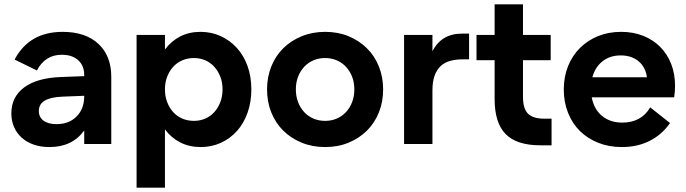

<svg xmlns="http://www.w3.org/2000/svg" viewBox="-20 -660 3146 880"><path d="M32 -140Q32 -216 91 -259.5Q150 -303 259 -307L366 -311V-316Q366 -359 338.5 -384Q311 -409 263 -409Q187 -409 149 -337L47 -387Q114 -514 267 -514Q372 -514 431 -459Q490 -404 490 -308V0H366V-62Q311 14 207 14Q167 14 135 3Q103 -8 80 -28.5Q57 -49 44.5 -77.5Q32 -106 32 -140ZM239 -91Q296 -91 331 -126Q366 -161 366 -219V-221L266 -217Q213 -215 185.5 -199Q158 -183 158 -151Q158 -123 179.5 -107Q201 -91 239 -91Z M606 -500H736V-433Q765 -472 806 -493Q847 -514 899 -514Q949 -514 991.5 -494.5Q1034 -475 1065.5 -440.5Q1097 -406 1114.5 -357.5Q1132 -309 1132 -250Q1132 -192 1114.5 -143Q1097 -94 1066 -59.5Q1035 -25 992.5 -5.5Q950 14 900 14Q848 14 806.5 -7Q765 -28 736 -67V200H606ZM869 -106Q897 -106 921 -116.5Q945 -127 962.5 -146.5Q980 -166 990 -192.5Q1000 -219 1000 -250Q1000 -282 990 -308Q980 -334 962.5 -353.5Q945 -373 921 -383.5Q897 -394 869 -394Q840 -394 815.5 -383.5Q791 -373 773.5 -353.5Q756 -334 746 -308Q736 -282 736 -250Q736 -219 746 -192.5Q756 -166 773.5 -146.5Q791 -127 815.5 -116.5Q840 -106 869 -106Z M1470 14Q1412 14 1363 -6Q1314 -26 1278.5 -61Q1243 -96 1223.5 -144.5Q1204 -193 1204 -250Q1204 -307 1223.5 -355.5Q1243 -404 1278.5 -439Q1314 -474 1363 -494Q1412 -514 1470 -514Q1529 -514 1577.5 -494Q1626 -474 1661.5 -439Q1697 -404 1716.5 -355.5Q1736 -307 1736 -250Q1736 -193 1716.5 -144.5Q1697 -96 1661.5 -61Q1626 -26 1577.5 -6Q1529 14 1470 14ZM1470 -106Q1499 -106 1523.5 -116.5Q1548 -127 1566 -146.5Q1584 -166 1594 -192.5Q1604 -219 1604 -250Q1604 -282 1594 -308Q1584 -334 1566 -353.5Q1548 -373 1523.5 -383.5Q1499 -394 1470 -394Q1441 -394 1416.5 -383.5Q1392 -373 1374 -353.5Q1356 -334 1346 -308Q1336 -282 1336 -250Q1336 -219 1346 -192.5Q1356 -166 1374 -146.5Q1392 -127 1416.5 -116.5Q1441 -106 1470 -106Z M1832 -500H1962V-425Q2003 -506 2098 -506H2130V-388H2101Q2069 -388 2043.5 -381Q2018 -374 2000 -357.5Q1982 -341 1972 -313.5Q1962 -286 1962 -245V0H1832Z M2164 -500H2247V-640H2377V-500H2504V-384H2377V-216Q2377 -162 2400 -139Q2423 -116 2475 -116H2508V6H2457Q2348 6 2297.5 -45.5Q2247 -97 2247 -206V-384H2164Z M2830 14Q2771 14 2722 -5.5Q2673 -25 2638 -59.5Q2603 -94 2583.5 -143Q2564 -192 2564 -250Q2564 -308 2583.5 -356.5Q2603 -405 2638 -440Q2673 -475 2721 -494.5Q2769 -514 2827 -514Q2882 -514 2927.5 -496Q2973 -478 3005.5 -445.5Q3038 -413 3056 -367.5Q3074 -322 3074 -266Q3074 -255 3073 -242Q3072 -229 3070 -214H2692Q2702 -160 2739 -129Q2776 -98 2833 -98Q2875 -98 2907.5 -115.5Q2940 -133 2960 -168L3051 -96Q3014 -43 2958 -14.5Q2902 14 2830 14ZM2825 -406Q2776 -406 2742 -379.5Q2708 -353 2695 -306H2945Q2939 -352 2907 -379Q2875 -406 2825 -406Z"/></svg>

Font: NT Somic Bold
Style: Regular
Weight: 700
Designer: Ravid Balaliev — lead type designer, mastering
Michael Voronin — secret advisor, marketing
Ivan Kovalenko — best boy
Foundry: NT Type
Version: Version 0.7